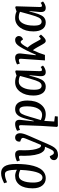

<svg xmlns="http://www.w3.org/2000/svg" viewBox="1146 -1954 1038 3369"><g transform="rotate(-90 1664.5 -270.0)"><path d="M132.8 -715.8Q182.6 -740.7 224.4 -754.9Q266.1 -769 311 -769Q348.6 -769 376.7 -756.1Q404.8 -743.2 426.5 -713.4Q448.2 -683.6 459.7 -631.1Q471.2 -578.6 471.2 -503.9Q471.2 -415.5 463.6 -341.3Q456.1 -267.1 437.7 -200.2Q419.4 -133.3 391.1 -86.7Q362.8 -40 319.1 -12.9Q275.4 14.2 219.2 14.2Q142.6 14.2 93.3 -45.9Q43.9 -106 43.9 -215.8Q43.9 -364.3 103 -443.6Q162.1 -522.9 264.2 -522.9Q312 -522.9 370.1 -492.2Q368.7 -552.7 365.2 -583Q359.9 -632.8 349.1 -659.2Q338.4 -685.5 324.2 -693.8Q310.1 -702.1 286.1 -702.1Q233.4 -702.1 149.9 -665ZM234.9 -43Q285.2 -43 315.7 -116.2Q346.2 -189.5 360.8 -334Q367.2 -398.9 367.2 -432.1Q316.9 -458 265.1 -458Q206.5 -458 175.8 -388.7Q145 -319.3 145 -206.1Q145 -128.9 167.5 -85.9Q189.9 -43 234.9 -43Z M817.4 57.1Q806.6 81.5 799.3 96.9Q792 112.3 780.8 132.6Q769.5 152.8 759.8 165Q750 177.2 735.8 190.9Q721.7 204.6 706.8 211.9Q691.9 219.2 672.4 224.1Q652.8 229 630.4 229Q589.8 229 564.2 209.5Q538.6 189.9 538.6 158.2Q538.6 128.4 557.1 108.4Q575.7 88.4 607.4 84L622.6 113.8Q629.4 126.5 632.8 132.3Q636.2 138.2 642.1 145Q647.9 151.9 654.3 154.5Q660.6 157.2 669.4 157.2Q690.9 157.2 705.6 139.2Q720.2 121.1 741.7 74.2L773.4 0H760.7Q730.5 0 710.2 -13.9Q689.9 -27.8 670.4 -59.1Q644.5 -101.6 629.6 -179.2Q614.7 -256.8 614.7 -352.1L615.7 -428.2Q615.7 -443.8 610.6 -450Q605.5 -456.1 593.8 -456.1Q571.8 -456.1 533.7 -439L516.6 -490.2Q537.6 -502 571.8 -512.5Q606 -522.9 636.7 -522.9Q713.4 -522.9 713.4 -435.1Q713.4 -424.3 712.4 -399.9Q711.4 -375.5 711.4 -359.9Q711.4 -191.9 749.5 -108.9Q760.3 -85 769.3 -77.4Q778.3 -69.8 792.5 -69.8H805.7L916.5 -337.9Q932.6 -376 928.7 -393.8Q924.8 -411.6 899.4 -420.9L864.7 -434.1Q858.9 -473.6 878.4 -498.3Q897.9 -522.9 934.6 -522.9Q970.2 -522.9 990.5 -499.5Q1010.7 -476.1 1010.7 -438Q1010.7 -428.2 1009.8 -418.2Q1008.8 -408.2 1005.9 -396.5Q1002.9 -384.8 1001 -375.7Q999 -366.7 993.7 -352.1Q988.3 -337.4 985.4 -329.6Q982.4 -321.8 975.1 -304.4Q967.8 -287.1 964.8 -280Q961.9 -272.9 953.1 -252.7Q944.3 -232.4 941.4 -226.1Z M1152.3 -418Q1153.3 -437 1147.7 -446Q1142.1 -455.1 1128.4 -455.1Q1117.7 -455.1 1099.1 -449.5Q1080.6 -443.8 1069.3 -437L1053.2 -488.8Q1113.8 -522.9 1173.3 -522.9Q1255.9 -522.9 1244.6 -424.8L1219.2 -198.2L1227.5 -196.8L1262.2 -327.1Q1275.9 -378.4 1290.3 -413.1Q1304.7 -447.8 1324.7 -473.4Q1344.7 -499 1371.6 -511Q1398.4 -522.9 1434.6 -522.9Q1509.3 -522.9 1546.9 -467Q1584.5 -411.1 1584.5 -309.1Q1584.5 -159.7 1516.8 -72.8Q1449.2 14.2 1343.3 14.2Q1279.3 14.2 1227.5 -12.2L1216.3 163.1L1309.6 174.8L1304.2 225.1L1138.2 227.1L1121.6 212.9L1139.2 -61ZM1417.5 -448.2Q1375.5 -448.2 1349.6 -404.3Q1328.6 -369.6 1298.3 -264.2Q1295.4 -253.9 1289.1 -231.9Q1280.8 -203.1 1276.4 -188L1241.2 -71.8Q1288.1 -49.8 1334.5 -49.8Q1402.8 -49.8 1442.6 -121.6Q1482.4 -193.4 1482.4 -308.1Q1482.4 -327.1 1481.9 -340.3Q1481.4 -353.5 1479.5 -371.6Q1477.5 -389.6 1473.1 -401.9Q1468.8 -414.1 1461.9 -425.5Q1455.1 -437 1443.8 -442.6Q1432.6 -448.2 1417.5 -448.2Z M2100.1 -95.2Q2100.1 -70.8 2104.7 -61.3Q2109.4 -51.8 2125 -51.8Q2145 -51.8 2172.9 -75.2L2197.8 -34.2Q2178.7 -16.1 2146.7 -1Q2114.7 14.2 2085.9 14.2Q2063 14.2 2047.4 6.8Q2031.7 -0.5 2023.9 -14.6Q2016.1 -28.8 2013.4 -46.4Q2010.7 -64 2011.7 -86.9L2028.8 -271L2022 -272L2000 -190.9Q1988.3 -148.4 1977.8 -119.1Q1967.3 -89.8 1952.9 -62.7Q1938.5 -35.6 1921.4 -20Q1904.3 -4.4 1881.1 4.9Q1857.9 14.2 1828.1 14.2Q1751.5 14.2 1711.7 -44.7Q1671.9 -103.5 1671.9 -201.2Q1671.9 -343.3 1737.1 -433.1Q1802.2 -522.9 1906.7 -522.9Q1972.2 -522.9 2021 -498L2090.8 -521L2112.8 -511.2ZM1843.8 -58.1Q1885.7 -58.1 1913.1 -106Q1935.1 -145 1967.8 -261.2Q1971.2 -273.9 1978.5 -300.8Q1981.4 -311 1982.9 -315.9L2016.1 -437Q1974.6 -459 1917 -459Q1851.1 -459 1812.5 -387Q1773.9 -314.9 1773.9 -200.2Q1773.9 -184.6 1774.2 -174.6Q1774.4 -164.6 1775.9 -148.2Q1777.3 -131.8 1779.8 -120.8Q1782.2 -109.9 1787.4 -96.9Q1792.5 -84 1799.8 -76.4Q1807.1 -68.8 1818.4 -63.5Q1829.6 -58.1 1843.8 -58.1Z M2379.4 -161.1 2389.6 -160.2Q2459.5 -327.6 2526.9 -436Q2556.2 -483.9 2583.7 -503.4Q2611.3 -522.9 2646.5 -522.9Q2680.2 -522.9 2698.5 -502.9Q2716.8 -482.9 2716.8 -459Q2716.8 -433.1 2701.2 -413.3Q2685.5 -393.6 2656.7 -383.8L2638.7 -409.2Q2627 -425.8 2613.8 -425.8Q2594.7 -425.8 2570.8 -396Q2543.9 -362.3 2513.7 -304.2Q2514.6 -302.7 2520 -296.9Q2525.4 -291 2526.9 -289.3Q2528.3 -287.6 2533.4 -281.7Q2538.6 -275.9 2540.5 -272.9Q2542.5 -270 2547.4 -263.7Q2552.2 -257.3 2555.4 -252.7Q2558.6 -248 2563.7 -240.7Q2568.8 -233.4 2573 -226.3Q2577.1 -219.2 2582.8 -210Q2588.4 -200.7 2593.8 -190.9Q2606.4 -167.5 2625 -133.8Q2646 -94.7 2652.6 -85Q2659.2 -75.2 2666.5 -75.2Q2674.8 -75.2 2684.6 -82.5Q2694.3 -89.8 2711.4 -106L2741.7 -69.8Q2703.6 -26.4 2678.2 -6.1Q2652.8 14.2 2631.8 14.2Q2608.9 14.2 2592.3 -7.3Q2575.7 -28.8 2539.6 -95.7Q2527.3 -118.2 2520.5 -130.9Q2497.1 -174.3 2467.8 -211.9Q2441.9 -158.7 2418.9 -99.4Q2396 -40 2384.8 0H2288.6L2317.4 -418.9Q2320.3 -458 2290.5 -458Q2273.4 -458 2232.4 -440.9L2217.8 -488.8Q2237.8 -500.5 2272.5 -511.7Q2307.1 -522.9 2335.4 -522.9Q2419.9 -522.9 2409.7 -420.9Z M3225.6 -95.2Q3225.6 -70.8 3230.2 -61.3Q3234.9 -51.8 3250.5 -51.8Q3270.5 -51.8 3298.3 -75.2L3323.2 -34.2Q3304.2 -16.1 3272.2 -1Q3240.2 14.2 3211.4 14.2Q3188.5 14.2 3172.9 6.8Q3157.2 -0.5 3149.4 -14.6Q3141.6 -28.8 3138.9 -46.4Q3136.2 -64 3137.2 -86.9L3154.3 -271L3147.5 -272L3125.5 -190.9Q3113.8 -148.4 3103.3 -119.1Q3092.8 -89.8 3078.4 -62.7Q3064 -35.6 3046.9 -20Q3029.8 -4.4 3006.6 4.9Q2983.4 14.2 2953.6 14.2Q2877 14.2 2837.2 -44.7Q2797.4 -103.5 2797.4 -201.2Q2797.4 -343.3 2862.5 -433.1Q2927.7 -522.9 3032.2 -522.9Q3097.7 -522.9 3146.5 -498L3216.3 -521L3238.3 -511.2ZM2969.2 -58.1Q3011.2 -58.1 3038.6 -106Q3060.5 -145 3093.3 -261.2Q3096.7 -273.9 3104 -300.8Q3106.9 -311 3108.4 -315.9L3141.6 -437Q3100.1 -459 3042.5 -459Q2976.6 -459 2938 -387Q2899.4 -314.9 2899.4 -200.2Q2899.4 -184.6 2899.7 -174.6Q2899.9 -164.6 2901.4 -148.2Q2902.8 -131.8 2905.3 -120.8Q2907.7 -109.9 2912.8 -96.9Q2918 -84 2925.3 -76.4Q2932.6 -68.8 2943.8 -63.5Q2955.1 -58.1 2969.2 -58.1Z"/></g></svg>

Font: Literata Book Medium
Style: Italic
Weight: 500
Italic angle: -3°
Designer: Latin by Veronika Burian and Jose Scaglione. Greek by Irene Vlachou. Cyrillic by Vera Evstafieva
Foundry: TypeTogether
Version: Version 1.003;PS 001.003;hotconv 1.0.88;makeotf.lib2.5.64775